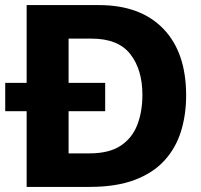

<svg xmlns="http://www.w3.org/2000/svg" viewBox="-34 -733 787 753"><path d="M70.5 0V-297H-13.5V-408H70.5V-713H354Q516.5 -713 606.2 -620.5Q696 -528 696 -359Q696 -283 675.8 -217.8Q655.5 -152.5 611.2 -103.8Q567 -55 494.5 -27.5Q422 0 317.5 0ZM235 -131.5H317Q394 -131.5 439.2 -161.5Q484.5 -191.5 504.5 -243.5Q524.5 -295.5 524.5 -361Q524.5 -460 477 -520.8Q429.5 -581.5 325.5 -581.5H235V-408H378.5V-297H235Z"/></svg>

Font: Commissioner
Style: Bold
Weight: 700
Designer: Kostas Bartsokas
Foundry: Kostas Bartsokas
Version: Version 1.000; ttfautohint (v1.8.3)